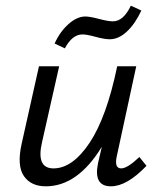

<svg xmlns="http://www.w3.org/2000/svg" viewBox="-20 -649 559 675"><path d="M270 -528Q234 -528 208 -479L172 -496Q191 -538 221 -564.5Q251 -591 280 -591Q296 -591 328 -582.5Q360 -574 377 -574Q414 -574 440 -629L477 -612Q455 -565 426 -538Q397 -511 366 -511Q347 -511 316 -519.5Q285 -528 270 -528ZM470 -97 495 -66Q426 6 370 6Q307 6 325 -77L338 -133Q253 6 141 6Q89 6 64 -30Q39 -66 56 -143L117 -416H188L128 -150Q106 -57 168 -57Q235 -57 295 -147Q355 -237 392 -416H459L390 -97Q382 -57 406 -57Q428 -57 470 -97Z"/></svg>

Font: EauTestInfant Medium
Style: Italic
Weight: 500
Italic angle: -12°
Designer: Christian Thalmann (Catharsis Fonts)
Version: Version 0.001;PS 000.001;hotconv 1.0.88;makeotf.lib2.5.64775